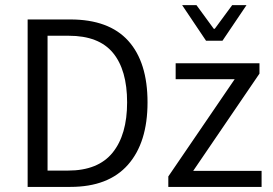

<svg xmlns="http://www.w3.org/2000/svg" viewBox="-20 -733 1071 753"><path d="M88.4 0V-656.7H255.4Q407.2 -656.7 482.9 -573Q558.6 -489.3 558.6 -331.5Q558.6 -173.8 481.9 -86.9Q405.3 0 255.9 0ZM166.5 -64H246.6Q364.7 -64 421.6 -134.3Q478.5 -204.6 478.5 -331.5Q478.5 -458.5 423.1 -525.6Q367.7 -592.8 249.5 -592.8H166.5ZM640.1 0V-41L900.4 -422.4H668.9V-484.9H997.6V-444.3L737.8 -63H1005.9V0ZM788.1 -573.2 694.3 -712.9H750.5L818.4 -620.1H822.3L890.6 -712.9H946.8L852.5 -573.2Z"/></svg>

Font: Varta Light
Style: Regular
Weight: 400
Version: Version 1.004